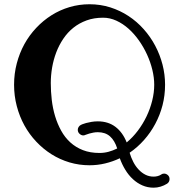

<svg xmlns="http://www.w3.org/2000/svg" viewBox="-20 -744 839 899"><path d="M752.9 -347.2Q752.9 -297.4 741 -251.2Q729 -205.1 707 -164.1Q685.1 -123 654.5 -88.6Q624 -54.2 586.9 -28.8Q593.8 -5.9 604.2 14.4Q614.7 34.7 629.2 50Q643.6 65.4 661.1 74.2Q678.7 83 699.2 83Q708 83 717.3 80.8Q726.6 78.6 734.9 73.2Q737.8 70.8 741.5 69.8Q745.1 68.8 748 68.8Q757.8 68.8 765.9 75.9Q773.9 83 773.9 94.2Q773.9 108.4 762.2 116.2Q748 125 731.9 129.9Q715.8 134.8 699.2 134.8Q670.9 134.8 646.5 124Q622.1 113.3 602.1 94.7Q582 76.2 566.7 51Q551.3 25.9 541 -2.9Q507.8 12.7 472.4 21.2Q437 29.8 398.9 29.8Q350.6 29.8 305.4 16.4Q260.3 2.9 221.2 -21.7Q182.1 -46.4 149.7 -80.8Q117.2 -115.2 94.2 -157Q71.3 -198.7 58.6 -247.1Q45.9 -295.4 45.9 -347.2Q45.9 -398.9 58.6 -447.3Q71.3 -495.6 94.2 -537.4Q117.2 -579.1 149.7 -613.5Q182.1 -647.9 221.2 -672.6Q260.3 -697.3 305.4 -710.7Q350.6 -724.1 398.9 -724.1Q450.2 -724.1 496.3 -709.5Q542.5 -694.8 581.8 -668.9Q621.1 -643.1 652.8 -607.4Q684.6 -571.8 706.8 -529.8Q729 -487.8 741 -441.4Q752.9 -395 752.9 -347.2ZM702.1 -347.2Q702.1 -380.4 693.4 -416.7Q684.6 -453.1 668.7 -488Q652.8 -522.9 630.6 -554.4Q608.4 -585.9 581.8 -609.6Q555.2 -633.3 524.9 -647.2Q494.6 -661.1 462.9 -661.1Q419.9 -661.1 385.3 -648.4Q350.6 -635.7 323.5 -614Q296.4 -592.3 276.4 -562.5Q256.3 -532.7 243.4 -498.8Q230.5 -464.8 224.1 -428Q217.8 -391.1 217.8 -355Q217.8 -315.4 222.4 -275.9Q227.1 -236.3 238 -200Q249 -163.6 266.4 -132.1Q283.7 -100.6 309.1 -77.4Q334.5 -54.2 368.4 -41Q402.3 -27.8 445.8 -27.8Q467.8 -27.8 488.5 -33.4Q509.3 -39.1 528.8 -48.8Q517.1 -85.9 495.1 -105.5Q473.1 -125 438 -125Q426.8 -125 416.7 -123Q406.7 -121.1 398.4 -118.7Q389.2 -116.2 380.9 -112.8Q375 -109.9 370.1 -109.9Q360.8 -109.9 352.5 -117.4Q344.2 -125 344.2 -136.2Q344.2 -143.1 348.1 -149.4Q352.1 -155.8 358.9 -159.2Q359.4 -159.7 366 -162.4Q372.6 -165 383.3 -168Q394 -170.9 408.2 -173.3Q422.4 -175.8 438 -175.8Q486.8 -175.8 520.8 -149.9Q554.7 -124 573.2 -77.1Q601.6 -100.6 625.2 -131.8Q648.9 -163.1 666 -198.7Q683.1 -234.4 692.6 -272.5Q702.1 -310.5 702.1 -347.2Z"/></svg>

Font: Ribeye
Style: Regular
Weight: 400
Designer: Astigmatic (AOETI)
Foundry: Astigmatic (AOETI)
Version: Version 1.000